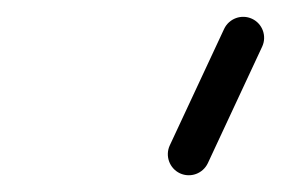

<svg xmlns="http://www.w3.org/2000/svg" viewBox="-20 -586 335 229"><path d="M247.3 -551.5C247.3 -551.5 247.3 -551.5 247.3 -551.5C225.7 -505.2 204.1 -458.9 182.5 -412.6C176.7 -400.1 182.1 -385.2 194.6 -379.3C207.2 -373.5 222 -378.9 227.9 -391.4C227.9 -391.4 227.9 -391.4 227.9 -391.4C249.5 -437.8 271.1 -484.1 292.7 -530.4C298.5 -542.9 293.1 -557.8 280.6 -563.6C268.1 -569.4 253.2 -564 247.3 -551.5Z"/></svg>

Font: FRB American Cursive Guidelines Semibold
Style: Italic
Weight: 600
Italic angle: -25°
Version: Version 2.0;Modular Font Editor K font №1